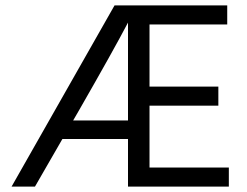

<svg xmlns="http://www.w3.org/2000/svg" viewBox="-20 -694 919 714"><path d="M110 0H23L406 -674H825V-603H536V-372H792V-301H536V-71H831V0H456V-177H212ZM274 -284 252 -246H456V-610Q402 -507 274 -284Z"/></svg>

Font: Hind Siliguri
Style: Regular
Weight: 400
Designer: Jyotish Sonowal
Foundry: Indian Type Foundry
Version: Version 1.001;PS 1.0;hotconv 1.0.86;makeotf.lib2.5.63406; tt